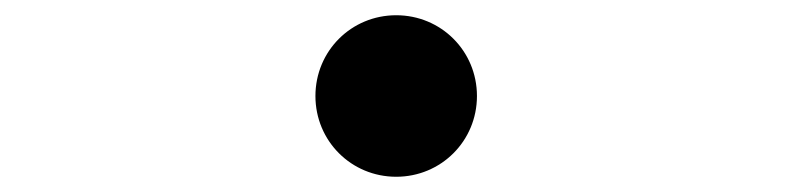

<svg xmlns="http://www.w3.org/2000/svg" viewBox="-20 -506 1040 252"><path d="M500 -486C441 -486 394 -439 394 -380C394 -321 441 -274 500 -274C559 -274 606 -321 606 -380C606 -439 559 -486 500 -486Z"/></svg>

Font: Noto Sans JP
Style: Regular
Weight: 400
Designer: Ryoko NISHIZUKA  (kana, bopomofo & ideographs); Paul D. Hunt (Latin, Greek & Cyrillic); Sandoll Communications , Soo-you
Foundry: Adobe
Version: Version 2.002;hotconv 1.0.116;makeotfexe 2.5.65601